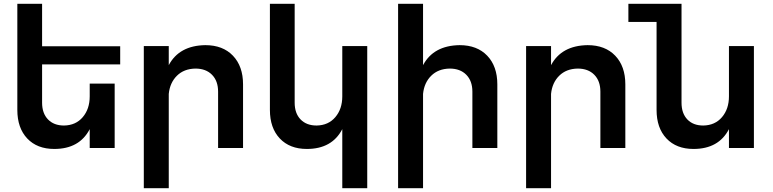

<svg xmlns="http://www.w3.org/2000/svg" viewBox="-20 -777 4059 1008"><path d="M201 -439V-238Q201 -182 232 -150Q263 -118 316 -118Q378 -119 414.5 -162Q451 -205 451 -271V-338H582V0H451V-99Q397 5 265 5Q175 5 123 -50Q71 -105 71 -200V-757H201V-534H611V-439Z M1256 -334V0H1125V-296Q1125 -352 1093 -384.5Q1061 -417 1006 -417Q946 -416 909 -379.5Q872 -343 866 -284V211H735V-535H866V-435Q921 -538 1058 -540Q1150 -540 1203 -484.5Q1256 -429 1256 -334Z M1908 -535V211H1777V-99Q1723 5 1591 5Q1501 5 1449 -50Q1397 -105 1397 -200V-757H1527V-238Q1527 -182 1558 -150Q1589 -118 1642 -118Q1704 -119 1740.5 -162Q1777 -205 1777 -271V-535Z M2591 -334V0H2460V-296Q2460 -352 2428 -384.5Q2396 -417 2341 -417Q2281 -416 2244 -379.5Q2207 -343 2201 -284V211H2070V-757H2201V-435Q2256 -538 2393 -540Q2485 -540 2538 -484.5Q2591 -429 2591 -334Z M3263 -334V0H3132V-296Q3132 -352 3100 -384.5Q3068 -417 3013 -417Q2953 -416 2916 -379.5Q2879 -343 2873 -284V211H2742V-535H2873V-435Q2928 -538 3065 -540Q3157 -540 3210 -484.5Q3263 -429 3263 -334Z M3938 -535V0H3807V-99Q3753 5 3621 5Q3531 5 3479 -50Q3427 -105 3427 -200V-662H3279V-757H3558V-238Q3558 -182 3588.5 -150Q3619 -118 3672 -118Q3734 -119 3770.5 -162Q3807 -205 3807 -271V-535Z"/></svg>

Font: Montserrat arm2 Medium
Style: Regular
Weight: 500
Designer: Julieta Ulanovsky
Foundry: Julieta Ulanovsky
Version: Version 6.000